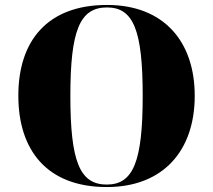

<svg xmlns="http://www.w3.org/2000/svg" viewBox="-20 -745 860 775"><path d="M411 10C639 10 766 -137 766 -358C766 -580 639 -725 412 -725C171 -725 54 -580 54 -359C54 -137 171 10 411 10ZM411 0C302 0 264 -93 264 -358C264 -622 302 -715 412 -715C519 -715 556 -622 556 -358C556 -93 518 0 411 0Z"/></svg>

Font: Noto Serif Display Black
Style: Regular
Weight: 900
Designer: Monotype Design Team
Foundry: Monotype Imaging Inc.
Version: Version 2.009